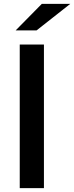

<svg xmlns="http://www.w3.org/2000/svg" viewBox="-20 -972 383 992"><path d="M61 -815H169L343 -952H196ZM82 0H207V-742H82Z"/></svg>

Font: Montserrat Lite SemiBold
Style: Regular
Weight: 600
Designer: Julieta Ulanovsky
Foundry: Julieta Ulanovsky
Version: Version 7.200;PS 007.200;hotconv 1.0.88;makeotf.lib2.5.64775